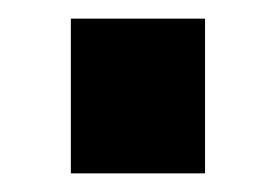

<svg xmlns="http://www.w3.org/2000/svg" viewBox="-20 -353 296 206"><path d="M56 -167V-333H200V-167Z"/></svg>

Font: Titillium Web
Style: Bold
Weight: 700
Designer: Mohamed Gaber, Accademia di Belle Arti di Urbino
Foundry: Kief Type Foundry, Accademia di Belle Arti di Urbino
Version: Version 3.000